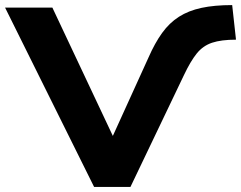

<svg xmlns="http://www.w3.org/2000/svg" viewBox="-36 -735 948 755"><path d="M334 0 -16 -705H170L424 -166H392L548 -509Q573 -566 601.5 -605.5Q630 -645 667.5 -669Q705 -693 756 -704Q807 -715 877 -715L892 -579Q834 -579 798 -567Q762 -555 737.5 -524.5Q713 -494 687 -439L477 0Z"/></svg>

Font: Nunito Sans 10pt SemiExpanded ExtraBold
Style: Regular
Weight: 800
Width: 6
Designer: Vernon Adams
Foundry: Vernon Adams
Version: Version 3.101;gftools[0.9.27]